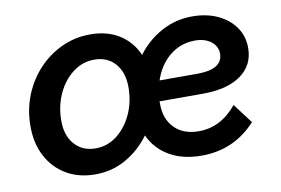

<svg xmlns="http://www.w3.org/2000/svg" viewBox="-62 -618 1076 736"><g transform="rotate(-10 476.0 -250.0)"><path d="M255 16Q191 16 143 -12Q95 -40 68 -90.5Q41 -141 41 -208Q41 -272 63 -327.5Q85 -383 124.5 -425.5Q164 -468 216 -492Q268 -516 327 -516Q393 -516 440 -486.5Q487 -457 510 -404Q548 -455 603.5 -485.5Q659 -516 724 -516Q780 -516 823 -496Q866 -476 890.5 -441Q915 -406 915 -360Q915 -293 862 -255Q809 -217 714 -217H545Q545 -213 545 -207Q545 -148 579.5 -113Q614 -78 674 -78Q760 -78 822 -154L880 -77Q795 16 669 16Q595 16 543.5 -14Q492 -44 467 -98Q429 -46 374.5 -15Q320 16 255 16ZM719 -423Q663 -423 620.5 -388.5Q578 -354 559 -296H705Q805 -296 805 -357Q805 -386 781 -404.5Q757 -423 719 -423ZM273 -82Q319 -82 356 -110.5Q393 -139 415 -186.5Q437 -234 437 -292Q437 -349 407 -383.5Q377 -418 325 -418Q280 -418 242.5 -389.5Q205 -361 183 -313.5Q161 -266 161 -208Q161 -151 191.5 -116.5Q222 -82 273 -82Z"/></g></svg>

Font: Wix Madefor Text SemiBold
Style: Italic
Weight: 600
Italic angle: -12°
Designer: Dalton Maag Ltd
Foundry: Dalton Maag Ltd
Version: Version 3.100